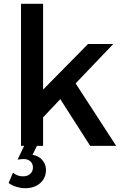

<svg xmlns="http://www.w3.org/2000/svg" viewBox="-20 -762 635 1003"><path d="M24.9 193.8 47.9 140.1Q70.3 159.2 100.1 159.2Q124 159.2 138.4 145.8Q152.8 132.3 151.9 111.8Q151.9 92.8 138.4 80.8Q125 68.8 104 68.8Q95.2 68.8 71.8 71.8L106 0H89.8V-742.2H205.1V-293.9L439.9 -532.2H571.8L375 -326.2L586.9 0H451.2L294.9 -244.1L205.1 -148.9V0H172.9L149.9 46.9Q180.7 51.8 200 73Q219.2 94.2 220.2 123Q220.7 167.5 190.4 194.3Q160.2 221.2 109.9 221.2Q89.4 221.2 65.4 213.9Q41.5 206.5 24.9 193.8Z"/></svg>

Font: Trueno
Style: Rg
Weight: 400
Designer: Julieta Ulanovsky
Foundry: Julieta Ulanovsky
Version: Version 3.001b